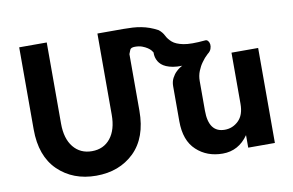

<svg xmlns="http://www.w3.org/2000/svg" viewBox="-80 -918 1632 1071"><g transform="rotate(-10 736.0 -382.5)"><path d="M1397 -538V0H1246V-71Q1191 8 1101 8Q1012 8 953 -47Q893 -102 893 -212V-410Q893 -436 903.5 -456Q914 -476 928 -489Q943 -504 963 -514Q933 -513 911 -517Q889 -521 873 -528Q857 -535 847 -544Q837 -553 831 -563Q817 -586 818 -615Q816 -619 809.5 -627Q803 -635 791 -643Q779 -651 762 -657.5Q745 -664 721 -664Q698 -664 693 -652Q688 -640 684 -629V-308Q684 -156 600 -74Q516 7 385 7Q254 7 169 -75Q85 -157 85 -308V-773H241V-313Q241 -228 280 -180Q319 -132 385 -132Q451 -132 489.5 -180Q528 -228 528 -313V-773H676Q703 -773 727.5 -771.5Q752 -770 775.5 -765.5Q799 -761 821.5 -753Q844 -745 868 -732Q888 -716 898 -695.5Q908 -675 928 -657.5Q948 -640 989.5 -631.5Q1031 -623 1114 -631Q1123 -632 1129.5 -624Q1136 -616 1137.5 -604.5Q1139 -593 1134 -579Q1129 -565 1114 -554Q1094 -536 1079 -514Q1065 -495 1054.5 -469Q1044 -443 1044 -413V-245Q1044 -121 1135 -121Q1180 -121 1213 -153Q1246 -185 1246 -248V-538Z"/></g></svg>

Font: Montserrat_am3
Style: Bold
Weight: 700
Designer: Julieta Ulanovsky
Foundry: Julieta Ulanovsky. Armenina letters added by Vahan Hovhannisyan
Version: Version 2.001